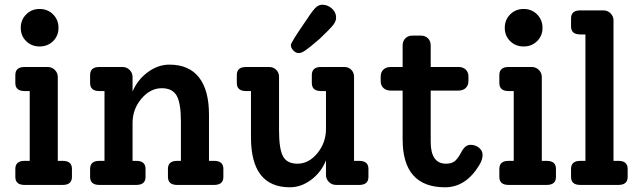

<svg xmlns="http://www.w3.org/2000/svg" viewBox="-20 -784 2713 814"><path d="M205 -609.5Q182 -587 148 -587Q114 -587 91 -609.5Q68 -632 68 -666Q68 -700 91 -723Q114 -746 148 -746Q182 -746 205 -723Q228 -700 228 -666Q228 -632 205 -609.5ZM84 0Q45 0 45 -34V-68Q45 -102 84 -102H106V-398H84Q45 -398 45 -432V-466Q45 -500 84 -500H182Q200 -500 212.5 -487.5Q225 -475 225 -458V-102H246Q285 -102 285 -68V-34Q285 0 246 0Z M888 -102Q927 -102 927 -68V-34Q927 0 888 0H731Q692 0 692 -34V-68Q692 -102 731 -102H747V-268Q747 -347 729 -378.5Q711 -410 666 -410Q617 -410 579.5 -365.5Q542 -321 542 -263V-102H558Q597 -102 597 -68V-34Q597 0 558 0H401Q362 0 362 -34V-68Q362 -102 401 -102H423V-398H401Q362 -398 362 -432V-466Q362 -500 401 -500H499Q517 -500 529.5 -487.5Q542 -475 542 -458V-396Q563 -446 606.5 -478Q650 -510 698 -510Q781 -510 823.5 -456Q866 -402 866 -298V-102Z M1247 -559Q1234 -559 1223.5 -570Q1213 -581 1213 -593Q1213 -603 1270 -686Q1302 -735 1316 -749.5Q1330 -764 1346 -764Q1369 -764 1387 -748Q1405 -732 1405 -709Q1405 -694 1392 -677.5Q1379 -661 1337 -621Q1292 -582 1275 -570.5Q1258 -559 1247 -559ZM1503 -102Q1542 -102 1542 -68V-34Q1542 0 1503 0H1405Q1387 0 1374.5 -12.5Q1362 -25 1362 -42V-104Q1342 -54 1299.5 -22Q1257 10 1209 10Q1044 10 1044 -202V-398H1023Q984 -398 984 -432V-466Q984 -500 1023 -500H1121Q1139 -500 1151 -488Q1163 -476 1163 -458V-232Q1163 -152 1180 -121Q1197 -90 1241 -90Q1289 -90 1325.5 -134.5Q1362 -179 1362 -237V-398H1341Q1302 -398 1302 -432V-466Q1302 -500 1341 -500H1440Q1458 -500 1469.5 -488Q1481 -476 1481 -458V-102Z M2026 -127Q2026 -107 2012 -84Q1955 10 1867 10Q1687 10 1687 -193V-400H1636Q1617 -400 1605.5 -411Q1594 -422 1594 -440V-460Q1594 -478 1605.5 -489Q1617 -500 1636 -500H1687V-591Q1687 -610 1698.5 -621.5Q1710 -633 1728 -633H1765Q1783 -633 1794.5 -621.5Q1806 -610 1806 -591V-500H1924Q1943 -500 1954.5 -489Q1966 -478 1966 -460V-440Q1966 -422 1954.5 -411Q1943 -400 1924 -400H1806V-183Q1806 -90 1871 -90Q1896 -90 1910 -102.5Q1924 -115 1939 -145Q1954 -170 1975 -170Q1996 -170 2011 -157.5Q2026 -145 2026 -127Z M2257 -609.5Q2234 -587 2200 -587Q2166 -587 2143 -609.5Q2120 -632 2120 -666Q2120 -700 2143 -723Q2166 -746 2200 -746Q2234 -746 2257 -723Q2280 -700 2280 -666Q2280 -632 2257 -609.5ZM2136 0Q2097 0 2097 -34V-68Q2097 -102 2136 -102H2158V-398H2136Q2097 -398 2097 -432V-466Q2097 -500 2136 -500H2234Q2252 -500 2264.5 -487.5Q2277 -475 2277 -458V-102H2298Q2337 -102 2337 -68V-34Q2337 0 2298 0Z M2440 0Q2401 0 2401 -34V-68Q2401 -102 2440 -102H2462V-638H2440Q2401 -638 2401 -672V-706Q2401 -740 2440 -740H2538Q2556 -740 2568.5 -727.5Q2581 -715 2581 -698V-102H2602Q2641 -102 2641 -68V-34Q2641 0 2602 0Z"/></svg>

Font: Solway Medium
Style: Regular
Weight: 500
Designer: Mariya V. Pigoulevskaya
Foundry: The Northern Block Ltd.
Version: Version 1.000;hotconv 1.0.109;makeotfexe 2.5.65596